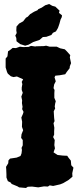

<svg xmlns="http://www.w3.org/2000/svg" viewBox="-20 -912 390 954"><path d="M109 22 75 19 67 14 38 2 33 -5 19 -12 12 -30V-45L11 -70L10 -83L21 -101L22 -115L30 -124L63 -129L82 -137L87 -150L89 -167L87 -177L93 -190V-216L85 -227L87 -245L95 -265L89 -282L90 -307L86 -328L94 -346L97 -356L90 -370L92 -381L89 -400L90 -413L86 -432L93 -451L88 -465V-477L91 -494L88 -505L95 -518L64 -532L47 -529L34 -533L19 -546L15 -554L8 -577V-592V-621L17 -632L20 -657L32 -665L43 -674L59 -673L79 -680L96 -678L122 -679L134 -684L155 -681L160 -682L198 -683L209 -685L227 -680H262L279 -672L302 -667L313 -656L329 -638L327 -627L333 -598L327 -583L326 -573L312 -555L304 -543L276 -538L255 -536L251 -528L257 -508L249 -492L246 -474L251 -465L250 -449V-426L257 -409L254 -397L252 -383L254 -373L247 -359L248 -342L249 -326L251 -310L246 -300L250 -277L249 -259V-243L244 -231L252 -216L250 -191L253 -175L246 -155L266 -142L292 -139L314 -138L320 -129L332 -114L334 -91L345 -79L339 -51L340 -34L321 -18L311 -12L294 -2L279 4L244 12L227 9L218 15L199 14L170 19L139 15L118 16ZM105 -685 80 -693 62 -707 61 -723 56 -735 63 -748 61 -761 62 -780 75 -795 95 -806 109 -824 118 -829 130 -842 150 -854 166 -861 171 -867 187 -874 205 -886 224 -892 240 -883 255 -879 276 -859 273 -848 288 -836 287 -827 281 -815 275 -793 268 -773 258 -756 243 -749 235 -738 210 -729 193 -728 177 -714 145 -703 122 -690Z"/></svg>

Font: Winky Rough
Style: Bold
Weight: 700
Designer: Simon Atzbach
Foundry: typofactur
Version: Version 1.206; ttfautohint (v1.8.4.7-5d5b)